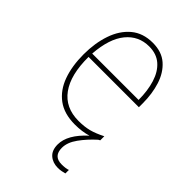

<svg xmlns="http://www.w3.org/2000/svg" viewBox="-225 -719 931 931"><g transform="rotate(45 240.5 -253.5)"><path d="M301 41Q301 99 357 99Q370 99 382 97.5Q394 96 401 93V117Q393 119 381.5 121.5Q370 124 356 124Q321 124 298 104Q275 84 275 44Q275 -23 354 -95Q314 -83 266 -83Q192 -83 145.5 -117.5Q99 -152 77 -213Q55 -274 55 -354Q55 -431 76.5 -494Q98 -557 142 -594Q186 -631 253 -631Q315 -631 353 -597.5Q391 -564 408.5 -509Q426 -454 426 -388V-362H81Q80 -239 127.5 -173.5Q175 -108 266 -108Q306 -108 337 -116Q368 -124 407 -144V-116Q403 -113 398 -111Q358 -75 329.5 -35.5Q301 4 301 41ZM253 -606Q181 -606 135.5 -550.5Q90 -495 82 -386H400Q400 -449 384.5 -499Q369 -549 336.5 -577.5Q304 -606 253 -606Z"/></g></svg>

Font: Noto Sans Telugu UI SemiCondensed Thin
Style: Regular
Weight: 100
Width: 4
Designer: Jelle Bosma - Monotype Design Team
Foundry: Monotype Imaging Inc.
Version: Version 2.005; ttfautohint (v1.8.4.7-5d5b)